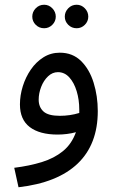

<svg xmlns="http://www.w3.org/2000/svg" viewBox="-20 -559 487 809"><path d="M58 230 40 148Q104 140 156 124Q208 108 245 78Q282 48 300 -2Q282 3 262 5.5Q242 8 223 8Q147 8 105.5 -23.5Q64 -55 64 -119Q64 -157 76 -195.5Q88 -234 110 -266Q132 -298 163 -317.5Q194 -337 232 -337Q286 -337 321.5 -302Q357 -267 374.5 -210.5Q392 -154 392 -91Q392 49 307.5 130Q223 211 58 230ZM143 -139Q143 -108 163 -89.5Q183 -71 232 -71Q275 -71 314 -83Q314 -89 314 -97Q314 -139 303 -175Q292 -211 272 -233Q252 -255 224 -255Q201 -255 182.5 -237.5Q164 -220 153.5 -193Q143 -166 143 -139ZM303 -440Q282 -440 267.5 -454.5Q253 -469 253 -489Q253 -509 267.5 -524Q282 -539 303 -539Q323 -539 337.5 -524Q352 -509 352 -489Q352 -469 337.5 -454.5Q323 -440 303 -440ZM166 -440Q145 -440 130.5 -454.5Q116 -469 116 -489Q116 -509 130.5 -524Q145 -539 166 -539Q186 -539 200.5 -524Q215 -509 215 -489Q215 -469 200.5 -454.5Q186 -440 166 -440Z"/></svg>

Font: Go Noto Kurrent-Regular
Style: Regular
Weight: 400
Designer: Monotype Design Team
Foundry: Monotype Imaging Inc.
Version: Version 2.012; ttfautohint (v1.8.4.7-5d5b)